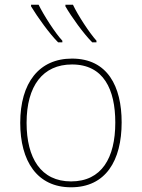

<svg xmlns="http://www.w3.org/2000/svg" viewBox="-20 -786 603 816"><path d="M372 -606H390V-613C361 -645 311 -721 290 -766H258V-759C284 -714 335 -643 372 -606ZM227 -606H245V-613C215 -645 166 -721 144 -766H112V-759C139 -714 190 -643 227 -606ZM282 10C429 10 497 -103 497 -266C497 -419 437 -537 286 -537C146 -537 66 -434 66 -264C66 -102 137 10 282 10ZM282 -15C154 -15 93 -114 93 -264C93 -421 162 -512 286 -512C421 -512 470 -405 470 -265C470 -115 412 -15 282 -15Z"/></svg>

Font: Noto Sans Mono SemiCondensed Thin
Style: Regular
Weight: 100
Width: 4
Designer: Monotype Design Team
Foundry: Monotype Imaging Inc.
Version: Version 2.014